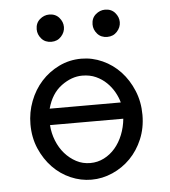

<svg xmlns="http://www.w3.org/2000/svg" viewBox="-47 -653 620 702"><g transform="rotate(-5 262.5 -302.5)"><path d="M56 -216Q56 -260 71.5 -300.5Q87 -341 114.5 -371.5Q142 -402 180 -420.5Q218 -439 262 -439Q302 -439 339.5 -422Q377 -405 405 -375Q433 -345 450 -304Q467 -263 467 -215Q467 -167 450 -126.5Q433 -86 404.5 -57Q376 -28 338.5 -11.5Q301 5 261 5Q222 5 185 -11Q148 -27 119.5 -56.5Q91 -86 73.5 -126.5Q56 -167 56 -216ZM127 -207Q129 -177 140 -149.5Q151 -122 169 -101.5Q187 -81 210.5 -68.5Q234 -56 262 -56Q289 -56 312.5 -68Q336 -80 353.5 -100.5Q371 -121 382 -148.5Q393 -176 396 -207ZM392 -267Q387 -286 376 -305.5Q365 -325 348.5 -341Q332 -357 310 -367Q288 -377 260 -377Q221 -377 183.5 -349.5Q146 -322 131 -267ZM314 -560Q314 -583 329.5 -596.5Q345 -610 364 -610Q387 -610 400.5 -594.5Q414 -579 414 -560Q414 -541 400 -525.5Q386 -510 364 -510Q341 -510 327.5 -525.5Q314 -541 314 -560ZM109 -560Q109 -583 124.5 -596.5Q140 -610 159 -610Q182 -610 195.5 -594.5Q209 -579 209 -560Q209 -541 195 -525.5Q181 -510 159 -510Q136 -510 122.5 -525.5Q109 -541 109 -560Z"/></g></svg>

Font: CMU Typewriter Custom
Style: Regular
Weight: 500
Monospace: yes
Version: Version 0.7.0